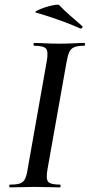

<svg xmlns="http://www.w3.org/2000/svg" viewBox="-20 -811 388 831"><path d="M23 0Q20 0 20 -6Q20 -12 23 -12Q52 -12 66.5 -17Q81 -22 88.5 -37Q96 -52 100 -81L182 -544Q190 -587 179.5 -600Q169 -613 128 -613Q125 -613 125 -619Q125 -625 128 -625Q150 -625 177.5 -623.5Q205 -622 235 -622Q269 -622 296.5 -623.5Q324 -625 345 -625Q348 -625 348 -619Q348 -613 345 -613Q317 -613 302 -607Q287 -601 280 -586Q273 -571 268 -542L186 -81Q178 -38 188 -25Q198 -12 240 -12Q242 -12 242 -6Q242 0 240 0Q218 0 191 -1Q164 -2 131 -2Q101 -2 73.5 -1Q46 0 23 0ZM327 -688Q293 -703 264 -714Q235 -725 205 -735Q175 -745 137 -756Q129 -758 136 -762.5Q143 -767 158 -773Q173 -779 189.5 -783.5Q206 -788 219.5 -790Q233 -792 236 -789Q260 -764 282 -745Q304 -726 336 -698Q339 -695 335.5 -690.5Q332 -686 327 -688Z"/></svg>

Font: Cormorant SemiBold
Style: Italic
Weight: 600
Italic angle: -10°
Designer: Christian Thalmann (Catharsis Fonts)
Foundry: Catharsis Fonts
Version: Version 4.000